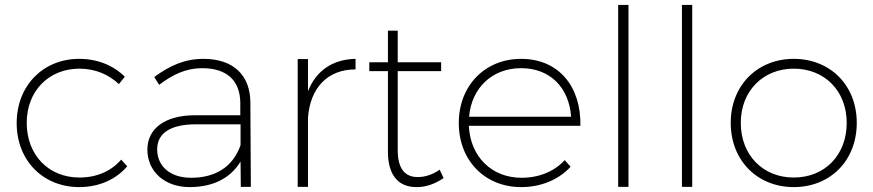

<svg xmlns="http://www.w3.org/2000/svg" viewBox="-20 -762 3562 783"><path d="M465 -419 489 -449C443 -495 378 -522 303 -522C156 -522 48 -413 48 -260C48 -107 156 1 303 1C384 1 453 -30 499 -84L474 -111C434 -64 374 -38 304 -38C179 -38 89 -129 89 -261C89 -391 179 -482 304 -482C369 -482 423 -458 465 -419Z M1003 0 1001 -346C1000 -454 933 -522 810 -522C731 -522 671 -493 609 -448L629 -416C684 -458 739 -484 804 -484C908 -484 959 -431 960 -343V-292H775C655 -292 581 -239 581 -152C581 -64 650 1 753 1C843 1 917 -31 961 -103L962 0ZM759 -37C674 -37 621 -84 621 -153C621 -220 677 -255 779 -255H961V-170C929 -79 856 -37 759 -37Z M1236 -390V-521H1194V0H1236V-282C1245 -403 1315 -479 1430 -479V-522C1337 -520 1269 -474 1236 -390Z M1773 -70C1746 -51 1715 -40 1685 -40C1631 -39 1602 -75 1602 -149V-472H1779V-508H1602V-637H1562V-508H1486V-472H1562V-144C1562 -46 1606 2 1680 1C1719 1 1756 -13 1789 -36Z M2105 -522C1958 -522 1851 -413 1851 -260C1851 -107 1958 1 2105 1C2188 1 2259 -30 2307 -82L2283 -109C2241 -63 2178 -37 2107 -37C1986 -37 1898 -122 1892 -249H2347C2350 -410 2258 -522 2105 -522ZM1893 -286C1903 -404 1988 -484 2105 -484C2224 -484 2301 -404 2309 -286Z M2501 -742V0H2543V-742Z M2761 -742V0H2803V-742Z M3217 -522C3069 -522 2960 -414 2960 -261C2960 -107 3069 1 3217 1C3366 1 3474 -107 3474 -261C3474 -414 3366 -522 3217 -522ZM3217 -482C3343 -482 3433 -391 3433 -261C3433 -129 3343 -38 3217 -38C3092 -38 3001 -129 3001 -261C3001 -391 3092 -482 3217 -482Z"/></svg>

Font: Montserrat arm ExtraLight
Style: Regular
Weight: 275
Designer: Julieta Ulanovsky
Foundry: Julieta Ulanovsky
Version: Version 6.000;PS 006.000;hotconv 1.0.88;makeotf.lib2.5.64775